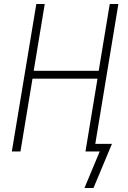

<svg xmlns="http://www.w3.org/2000/svg" viewBox="-20 -755 640 957"><path d="M401 182 477 0H406L466 -363H142L82 0H39L161 -735H203L148 -402H472L527 -735H570L455 -38H538L446 182Z"/></svg>

Font: Iosevka Curly XLtEx
Style: Italic
Weight: 200
Width: 7
Italic angle: -9°
Monospace: yes
Designer: Belleve Invis
Foundry: Belleve Invis
Version: Version 11.1.0; ttfautohint (v1.8.3)